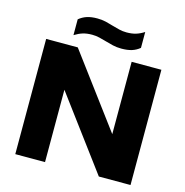

<svg xmlns="http://www.w3.org/2000/svg" viewBox="-132 -1068 1148 1191"><g transform="rotate(15 442.5 -472.5)"><path d="M72.5 0V-740H275.5L621.5 -275.5V-740H812.5V0H609L263.5 -464.5V0ZM538 -802.5Q508.5 -802.5 483.2 -808.5Q458 -814.5 434 -821.5Q411.5 -828 389 -833.5Q366.5 -839 342 -839Q307.5 -839 282 -831Q256.5 -823 230 -806.5V-908Q253 -927 280.5 -936Q308 -945 347 -945Q376.5 -945 401.8 -939Q427 -933 451 -925.5Q473.5 -919 496 -913.5Q518.5 -908 543 -908Q577.5 -908 603 -915.8Q628.5 -923.5 655 -940.5V-838.5Q632 -819.5 604.5 -811Q577 -802.5 538 -802.5Z"/></g></svg>

Font: Encode Sans Expanded ExtraBold
Style: Regular
Weight: 800
Width: 7
Designer: Multiple Designers
Foundry: Impallari Type
Version: Version 3.000; ttfautohint (v1.8.3) -l 8 -r 50 -G 200 -x 14 